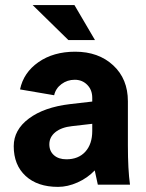

<svg xmlns="http://www.w3.org/2000/svg" viewBox="-20 -729 577 758"><path d="M493.2 0H366.2Q365.7 -2.9 360.1 -28.1Q354.5 -53.2 354 -56.2Q325.7 -26.4 286.4 -8.8Q247.1 8.8 209 8.8Q127.9 8.8 81.1 -34.4Q34.2 -77.6 34.2 -151.9Q34.2 -216.3 94 -261Q153.8 -305.7 255.9 -317.9L344.2 -328.1V-342.8Q344.2 -374 324.5 -394Q304.7 -414.1 274.9 -414.1Q245.6 -414.1 222.7 -397Q199.7 -379.9 193.8 -353L59.1 -376Q72.8 -442.4 131.8 -483.6Q190.9 -524.9 276.9 -524.9Q368.7 -524.9 426.8 -471.2Q484.9 -417.5 484.9 -329.1V-154.8Q484.9 -59.6 493.2 0ZM242.2 -100.1Q289.6 -100.1 316.9 -130.1Q344.2 -160.2 344.2 -211.9V-240.2L264.2 -231Q222.7 -226.6 198.7 -207.3Q174.8 -188 174.8 -159.2Q174.8 -132.3 193.1 -116.2Q211.4 -100.1 242.2 -100.1ZM250 -570.8 108.9 -709H273.9L355 -570.8Z"/></svg>

Font: LT Superior
Style: Bold
Weight: 400
Designer: Daniel Lyons
Foundry: LyonsType
Version: Version 1.000